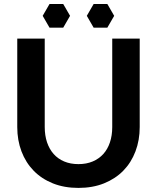

<svg xmlns="http://www.w3.org/2000/svg" viewBox="-20 -912 768 940"><path d="M364 -108.5Q403 -108.5 433.8 -121.5Q464.5 -134.5 485.8 -158Q507 -181.5 518.2 -215Q529.5 -248.5 529.5 -290V-723H664V-290Q664 -225.5 643.2 -170.8Q622.5 -116 583.5 -76.2Q544.5 -36.5 489 -14.2Q433.5 8 364 8Q294.5 8 239 -14.2Q183.5 -36.5 144.8 -76.2Q106 -116 85.2 -170.8Q64.5 -225.5 64.5 -290V-723H199V-290.5Q199 -249 210.2 -215.5Q221.5 -182 242.5 -158.2Q263.5 -134.5 294.2 -121.5Q325 -108.5 364 -108.5ZM323 -834.5 289.5 -892.5H222.5L189 -834.5L222.5 -776.5H289.5ZM539 -834.5 505.5 -892.5H438.5L405 -834.5L438.5 -776.5H505.5Z"/></svg>

Font: LatoHex
Style: Bold
Weight: 700
Designer: Lukasz Dziedzic
Foundry: tyPoland Lukasz Dziedzic
Version: Version 1.104; Western+Polish opensource